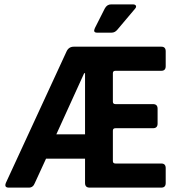

<svg xmlns="http://www.w3.org/2000/svg" viewBox="-20 -856 821 876"><path d="M487 -836H586Q597 -836 600 -830Q603 -824 596 -816L515 -720Q504 -707 489 -707H423Q403 -707 413 -728L458 -817Q468 -836 487 -836ZM112 0H20Q-2 0 7 -22L284 -622Q294 -643 317 -643H716Q736 -643 736 -622V-554Q736 -533 716 -533H507Q495 -533 495 -522V-392Q495 -381 507 -381H678Q699 -381 699 -360V-292Q699 -271 678 -271H507Q495 -271 495 -260V-121Q495 -110 507 -110H716Q736 -110 736 -89V-21Q736 0 716 0H389Q368 0 368 -21V-132H190L139 -21Q131 0 112 0ZM368 -243V-522H364L237 -243Z"/></svg>

Font: Rajdhani
Style: Bold
Weight: 700
Designer: Satya Rajpurohit, Jyotish Sonowal
Foundry: Indian Type Foundry
Version: Version 1.201 February 1, 2022